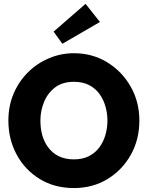

<svg xmlns="http://www.w3.org/2000/svg" viewBox="-20 -942 742 974"><path d="M355 12Q256.5 12 181.8 -33.8Q107 -79.5 64.8 -157.2Q22.5 -235 22.5 -330.5Q22.5 -405.5 49.5 -468Q76.5 -530.5 123 -576.2Q169.5 -622 229.5 -647Q289.5 -672 355 -672Q448.5 -672 523.8 -626Q599 -580 643 -502.5Q687 -425 687 -330.5Q687 -234 643.5 -156.5Q600 -79 525 -33.5Q450 12 355 12ZM355 -133.5Q399.5 -133.5 431.8 -150.2Q464 -167 484.5 -195Q505 -223 515 -258.2Q525 -293.5 525 -330.5Q525 -365.5 515.5 -400.2Q506 -435 485.8 -463.8Q465.5 -492.5 433.2 -509.8Q401 -527 355 -527Q297 -527 259.5 -498.5Q222 -470 203.5 -425Q185 -380 185 -330.5Q185 -249.5 222.5 -197Q268 -133.5 355 -133.5ZM296.5 -720 252 -781.5 414 -922.5 487 -830.5Z"/></svg>

Font: Lucymar Sans
Style: Bold
Weight: 700
Foundry: The League of Moveable Type (original font) / Main changes by Cristiano Sobral with portions from Mirco Monsees
Version: Version 2.001;August 30, 2020;FontCreator 13.0.0.2681 64-bit